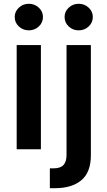

<svg xmlns="http://www.w3.org/2000/svg" viewBox="-20 -782 563 1006"><path d="M67.4 0V-545.9H194.3V0ZM130.9 -623Q100.6 -623 78.9 -643.3Q57.1 -663.6 57.1 -692.9Q57.1 -721.7 78.9 -741.9Q100.6 -762.2 130.9 -762.2Q161.6 -762.2 183.3 -741.9Q205.1 -721.7 205.1 -692.9Q205.1 -663.6 183.3 -643.3Q161.6 -623 130.9 -623ZM328.6 -545.9H456.1V31.7Q456.1 120.6 406.2 162.4Q356.4 204.1 267.1 204.1H241.2V100.1H259.8Q296.9 100.1 312.7 82.5Q328.6 64.9 328.6 30.3ZM392.1 -623Q361.8 -623 340.1 -643.3Q318.4 -663.6 318.4 -692.9Q318.4 -721.7 340.1 -741.9Q361.8 -762.2 392.1 -762.2Q422.9 -762.2 444.6 -741.9Q466.3 -721.7 466.3 -692.9Q466.3 -663.6 444.6 -643.3Q422.9 -623 392.1 -623Z"/></svg>

Font: Inter-SemiBold
Style: Regular
Weight: 600
Designer: Rasmus Andersson
Foundry: rsms
Version: Version 4.000;git-a52131595